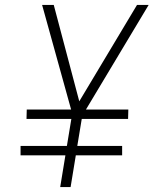

<svg xmlns="http://www.w3.org/2000/svg" viewBox="-20 -755 640 775"><path d="M223 0 244 -128H63V-166H250L268 -275H87L88 -313H267L150 -735H197L300 -346L533 -735H580L327 -313H498L497 -275H310L292 -166H473V-128H286L265 0Z"/></svg>

Font: Iosevka Extralight Extended
Style: Italic
Weight: 200
Width: 7
Italic angle: -9°
Monospace: yes
Designer: Belleve Invis
Foundry: Belleve Invis
Version: Version 32.5.0; ttfautohint (v1.8.4)